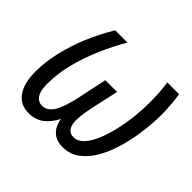

<svg xmlns="http://www.w3.org/2000/svg" viewBox="-132 -699 873 873"><g transform="rotate(45 305.0 -262.5)"><path d="M143.1 9.8Q88.4 9.8 59.8 -31.5Q31.2 -72.8 31.2 -145.5Q31.2 -207.5 46.9 -274.9Q62.5 -342.3 90.6 -408.7Q118.7 -475.1 155.3 -535.2H233.9Q199.2 -475.6 170.7 -409.4Q142.1 -343.3 125.2 -276.1Q108.4 -209 108.4 -146Q108.4 -97.7 123.3 -77.4Q138.2 -57.1 161.1 -57.1Q196.3 -57.1 217.8 -94Q239.3 -130.9 254.9 -205.6L283.7 -342.8H359.4L330.1 -210.9Q326.2 -191.4 323.5 -175Q320.8 -158.7 319.3 -145.3Q317.9 -131.8 317.9 -121.1Q317.9 -89.8 329.8 -73.5Q341.8 -57.1 364.3 -57.1Q392.1 -57.1 413.8 -81.1Q435.5 -105 451.7 -144.3Q467.8 -183.6 478.3 -230.5Q488.8 -277.3 493.7 -324.2Q498.5 -371.1 498.5 -409.2Q498.5 -444.8 496.6 -476.3Q494.6 -507.8 490.2 -535.2H565.9Q570.3 -508.8 573 -476.3Q575.7 -443.8 575.7 -410.2Q575.7 -363.3 568.8 -307.1Q562 -251 546.9 -195.1Q531.7 -139.2 506.8 -93Q481.9 -46.9 445.8 -18.6Q409.7 9.8 360.8 9.8Q332 9.8 312.3 -1.2Q292.5 -12.2 281 -31.5Q269.5 -50.8 265.6 -75.7Q244.1 -33.7 214.6 -12Q185.1 9.8 143.1 9.8Z"/></g></svg>

Font: Open Sans SemiCondensed
Style: Italic
Weight: 400
Width: 4
Italic angle: -12°
Designer: Monotype Design Team
Foundry: Monotype Imaging Inc.
Version: Version 3.000